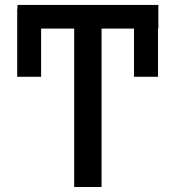

<svg xmlns="http://www.w3.org/2000/svg" viewBox="-20 -747 699 767"><path d="M612.6 -727.3V-632.8H611.2V-440.3H515.3V-632.8H385.7V0H276.3V-632.8H144.2V-440.3H48.7V-711.6H49.7V-727.3Z"/></svg>

Font: Inter UI Medium
Style: Regular
Weight: 500
Designer: Rasmus Andersson
Foundry: rsms
Version: 3.2;8d6f07862